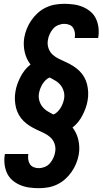

<svg xmlns="http://www.w3.org/2000/svg" viewBox="-20 -843 540 1006"><path d="M183 143Q158 143 133 139.5Q108 136 85.5 126.5Q63 117 45 101.5Q27 86 17 64.5Q7 43 4 18Q1 -7 5 -32L6 -36H129L128 -34Q126 -21 128 -7Q130 7 137 17.5Q144 28 156.5 33Q169 38 183 38Q199 38 215 31.5Q231 25 242 12Q253 -1 260 -16.5Q267 -32 269 -47Q273 -69 266 -89.5Q259 -110 244 -123.5Q229 -137 210 -146Q191 -155 172.5 -163.5Q154 -172 136.5 -183Q119 -194 104.5 -208Q90 -222 79.5 -240Q69 -258 64 -278Q59 -298 58 -320Q57 -342 61 -364Q64 -383 71 -402.5Q78 -422 87.5 -440.5Q97 -459 110 -475.5Q123 -492 140 -505Q118 -533 109.5 -570Q101 -607 107 -645Q111 -669 120.5 -692.5Q130 -716 144.5 -737Q159 -758 178.5 -775.5Q198 -793 221.5 -804Q245 -815 269 -819Q293 -823 317 -823Q342 -823 367 -819.5Q392 -816 414.5 -806.5Q437 -797 455 -781.5Q473 -766 483 -744.5Q493 -723 496 -698Q499 -673 495 -648L494 -644H371L372 -646Q374 -659 372 -673Q370 -687 363 -697.5Q356 -708 343.5 -713Q331 -718 317 -718Q301 -718 285 -711.5Q269 -705 258 -692Q247 -679 240 -663.5Q233 -648 231 -633Q227 -611 234 -590.5Q241 -570 256 -556.5Q271 -543 290 -534Q309 -525 327.5 -516.5Q346 -508 363.5 -497Q381 -486 395.5 -472Q410 -458 420.5 -440Q431 -422 436 -402Q441 -382 442 -360Q443 -338 439 -316Q436 -297 429 -277.5Q422 -258 412.5 -239.5Q403 -221 390 -204.5Q377 -188 360 -175Q382 -147 390.5 -110Q399 -73 393 -35Q389 -11 379.5 12.5Q370 36 355.5 57Q341 78 321.5 95.5Q302 113 278.5 124Q255 135 231 139Q207 143 183 143ZM260 -243Q272 -248 281.5 -257.5Q291 -267 298 -278.5Q305 -290 309.5 -302.5Q314 -315 316 -327Q319 -346 314 -364Q309 -382 298 -396Q287 -410 271.5 -419.5Q256 -429 240 -437Q228 -432 218.5 -422.5Q209 -413 202 -401.5Q195 -390 190.5 -377.5Q186 -365 184 -353Q181 -334 186 -316Q191 -298 202 -284Q213 -270 228.5 -260.5Q244 -251 260 -243Z"/></svg>

Font: Iosevka Curly Extrabold
Style: Italic
Weight: 800
Italic angle: -9°
Monospace: yes
Designer: Belleve Invis
Foundry: Belleve Invis
Version: Version 22.1.2; ttfautohint (v1.8.4)